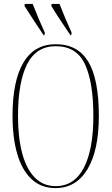

<svg xmlns="http://www.w3.org/2000/svg" viewBox="-20 -951 570 981"><path d="M264 10Q190 10 141 -36Q92 -82 68 -165Q44 -248 44 -359Q44 -537 99.5 -631Q155 -725 265 -725Q377 -725 431 -636Q485 -547 485 -358Q485 -183 427 -86.5Q369 10 264 10ZM264 0Q360 0 408.5 -94Q457 -188 457 -358Q457 -531 414 -623Q371 -715 265 -715Q165 -715 118.5 -623Q72 -531 72 -358Q72 -248 93.5 -167.5Q115 -87 158 -43.5Q201 0 264 0ZM203 -771Q175 -812 150.5 -850Q126 -888 105 -921L107 -931H147Q160 -897 176.5 -858Q193 -819 209 -784L207 -771ZM340 -771Q312 -812 287 -850Q262 -888 242 -921L244 -931H284Q297 -897 313.5 -858Q330 -819 346 -784L344 -771Z"/></svg>

Font: Noto Serif Display ExtraCondensed Thin
Style: Regular
Weight: 100
Width: 2
Designer: Monotype Design Team
Foundry: Monotype Imaging Inc.
Version: Version 2.009